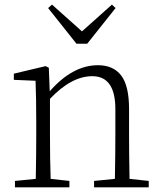

<svg xmlns="http://www.w3.org/2000/svg" viewBox="-20 -800 689 820"><path d="M352.5 -613.3H306.6L185.5 -765.6L202.1 -780.3L330.1 -666L458 -780.3L473.6 -765.6ZM533.2 -36.1 615.2 -27.3V0H381.8V-27.3L470.7 -36.1Q472.7 -145.5 472.7 -225.6V-334Q472.7 -474.6 374 -474.6Q285.2 -474.6 193.4 -377.9V-225.6Q193.4 -118.2 196.3 -36.1L276.4 -27.3V0H43.9V-27.3L132.8 -36.1Q134.8 -145.5 134.8 -225.6V-281.2Q134.8 -380.9 131.8 -455.1L39.1 -459V-485.4L174.8 -517.6L188.5 -510.7L192.4 -410.2Q290 -521.5 398.4 -521.5Q463.9 -521.5 497.6 -477.5Q531.2 -433.6 531.2 -334V-225.6Q531.2 -143.6 533.2 -36.1Z"/></svg>

Font: GenYoMin TW TTF ExtraLight
Style: Regular
Weight: 250
Version: Version 1.300